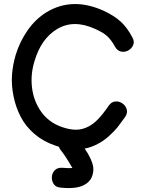

<svg xmlns="http://www.w3.org/2000/svg" viewBox="-20 -737 720 968"><path d="M286 209Q364 217 403 196Q431 182 442 157.5Q453 133 450 105Q444 66 407 12Q440 6 472 -11Q502 -26 530.5 -52Q559 -78 573 -96L610 -146Q624 -166 619 -185Q614 -204 597.5 -215.5Q581 -227 561.5 -225.5Q542 -224 528 -204Q497 -159 476 -138Q454 -114 426 -99Q395 -83 363 -83Q331 -83 291 -97Q226 -120 188 -173Q150 -226 141.5 -294.5Q133 -363 155 -432Q188 -542 267 -590Q351 -641 460 -591Q499 -574 520 -555Q541 -536 559 -503Q571 -481 590 -477Q609 -473 626.5 -482.5Q644 -492 651.5 -510Q659 -528 647 -549Q621 -599 587.5 -629Q554 -659 502 -683Q344 -754 214 -675Q159 -641 119.5 -584.5Q80 -528 59 -460Q44 -409 40.5 -358.5Q37 -308 48 -253Q59 -197 84 -149Q109 -100 154 -61.5Q199 -23 259 -3L277 3Q280 13 287 21Q310 49 345 110Q327 112 296 109Q271 107 257 120.5Q243 134 241.5 154Q240 174 250.5 190.5Q261 207 286 209Z"/></svg>

Font: Balsamiq Sans
Style: Regular
Weight: 400
Designer: Michael Angeles
Foundry: Balsamiq SRL
Version: Version 1.020; ttfautohint (v1.8.4.7-5d5b);gftools[0.9.26]